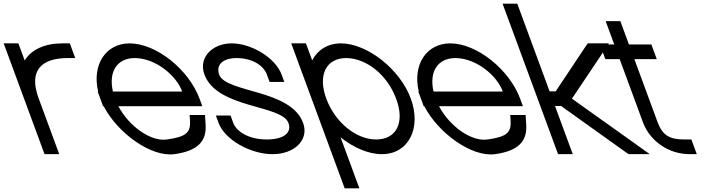

<svg xmlns="http://www.w3.org/2000/svg" viewBox="-175 -819 3840 1045"><path d="M-40.7 -490C-4.1 -549.8 69.6 -583 165 -583H205L234.5 -503H194.5C47.1 -503 -18.5 -432.5 34.2 -286.8L36 -282L50.8 -242L132.6 -20L147.4 20H67.4L52.6 -20L-29.2 -242L-44 -282C-44.5 -283.3 -45 -284.6 -45.4 -285.9L-140.2 -543L-155 -583H-75L-60.2 -543Z M439.5 -321H816.6C783.4 -411 669.9 -502 559.5 -503C462.1 -503 414.9 -429.5 439.5 -321ZM389.3 -241H386.1L371.4 -281L356.6 -321H359.2C325 -464.5 398.4 -582.1 530 -583C675 -583 852.4 -441 911.4 -281L926.1 -241H886.1H469.3C527.5 -130.8 646.7 -46.6 733.9 -60H734.9C842.3 -75 863.1 -100 859.2 -165L856.8 -193H940.8L944 -141C950.1 -54 905.7 2 774.4 20C647.8 37.4 465.4 -94.1 389.3 -241Z M1357.7 -413 1372.4 -373H1292.4L1277.7 -413C1258.5 -465 1195.9 -502 1114.5 -503C1034.5 -503 999.9 -464 1017.7 -413C1054.6 -313 1407.8 -334 1474.7 -150C1509 -57 1425.7 21 1307.4 20C1190.4 20 1049 -57 1014.7 -150L999.9 -190H1079.9L1094.7 -150C1113.5 -99 1186.2 -59 1277.9 -60C1370.9 -60 1414.9 -98 1394.7 -150C1357.8 -250 1007.3 -227 937.7 -413C903.8 -505 979.4 -582 1085 -583C1193 -583 1323.8 -505 1357.7 -413Z M1524.1 -490.6C1553 -546.5 1607.7 -582.5 1680 -583C1825 -583 2003.7 -440 2061 -282C2120 -122 2048.7 21 1902.4 20C1829.6 20 1748.6 -15.8 1678.6 -71.7L1766.2 166L1781 206H1701L1686.2 166L1521 -282L1424.8 -543L1410 -583H1490L1504.8 -543ZM1601 -282C1648.9 -152 1765.2 -59 1872.9 -60C1981.9 -60 2030.3 -151 1981 -282C1933.4 -411 1819.9 -502 1709.5 -503C1600.5 -503 1553.4 -411 1601 -282Z M2184.5 -321H2561.6C2528.4 -411 2414.9 -502 2304.5 -503C2207.1 -503 2159.9 -429.5 2184.5 -321ZM2134.3 -241H2131.1L2116.4 -281L2101.6 -321H2104.2C2070 -464.5 2143.4 -582.1 2275 -583C2420 -583 2597.4 -441 2656.4 -281L2671.1 -241H2631.1H2214.3C2272.5 -130.8 2391.7 -46.6 2478.9 -60H2479.9C2587.3 -75 2608.1 -100 2604.2 -165L2601.8 -193H2685.8L2689 -141C2695.1 -54 2650.7 2 2519.4 20C2392.8 37.4 2210.4 -94.1 2134.3 -241Z M2879.1 -242H2845.8L2927.6 -20L2942.4 20H2862.4L2847.6 -20L2765.8 -242L2736.3 -322L2575.1 -759L2560.3 -799H2640.3L2655.1 -759L2816.3 -322H2849.6L3016.1 -572L3024 -583H3139L3093.4 -514L2938 -282L3264.9 -49L3361.4 20H3246.4L3230.3 9Z M3277.7 -497 3404.9 -152C3431 -84 3467.9 -60 3547.9 -60H3587.9L3617.4 20H3577.4C3467.4 20 3364.3 -48 3324.9 -152L3197.7 -497H3159.7H3119.7L3090.2 -577H3130.2H3168.2L3136.1 -664L3121.4 -704H3201.4L3216.1 -664L3248.2 -577H3330.2H3370.2L3399.7 -497H3359.7Z"/></svg>

Font: Nordica Plus
Style: NordicaClassicLightOpObl
Weight: 300
Version: Version 1.01